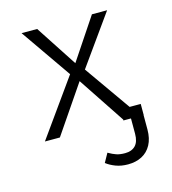

<svg xmlns="http://www.w3.org/2000/svg" viewBox="-111 -629 837 934"><g transform="rotate(-15 307.5 -162.5)"><path d="M554.4 -55.9V0H553.8V72.8Q553.8 117.9 536.7 149.5Q519.5 181 489.2 196.7Q459 212.3 419.5 212.3Q385.1 212.3 357.7 201.8Q330.3 191.3 311.3 176.4L336.4 131.3Q358.5 144.1 376.2 150Q393.8 155.9 419.5 155.9Q452.8 155.9 471.5 136.7Q490.3 117.4 490.3 76.9V0H452.3V-4.6L295.9 -240L132.3 0H56.9L260 -284.6L83.6 -538.5H162.1L298.5 -329.7L437.9 -538.5H514.4L335.4 -287.7L498.5 -55.9Z"/></g></svg>

Font: Fira Code Fixed Light
Style: Regular
Weight: 300
Monospace: yes
Designer: Carrois Corporate, Edenspiekermann AG, Nikita Prokopov
Foundry: Carrois Corporate, Edenspiekermann AG, Nikita Prokopov
Version: Version 5.002